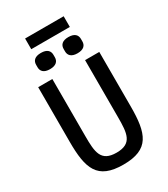

<svg xmlns="http://www.w3.org/2000/svg" viewBox="-244 -1122 1087 1243"><g transform="rotate(-30 300.0 -500.0)"><path d="M71.7 -698.2V-291.2C71.7 -89.5 105.8 12.1 300.1 12.1C494.3 12.1 528.4 -89.5 528.4 -291.2V-698.2H422.2V-271.3C422.2 -151.6 416.9 -77.1 300.1 -77.1C183.2 -77.1 177.6 -151.6 177.6 -271.3V-698.2ZM132.5 -811.8C132.5 -783.4 150.2 -760.7 197.4 -760.7C244.3 -760.7 262.1 -783.4 262.1 -811.8V-830.3C262.1 -859.4 244.3 -881.7 197.4 -881.7C150.2 -881.7 132.5 -859.4 132.5 -830.3ZM155.9 -933.6H444.2V-1013.5H155.9ZM338.1 -811.8C338.1 -783.4 355.8 -760.7 402.7 -760.7C449.9 -760.7 467.7 -783.4 467.7 -811.8V-830.3C467.7 -859.4 449.9 -881.7 402.7 -881.7C355.8 -881.7 338.1 -859.4 338.1 -830.3Z"/></g></svg>

Font: Margiela Mono Medium
Style: Regular
Weight: 500
Designer: Mike Abbink, Paul van der Laan, Pieter van Rosmalen
Foundry: Bold Monday
Version: Version 2.003 2021